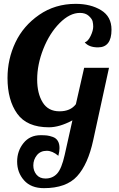

<svg xmlns="http://www.w3.org/2000/svg" viewBox="-20 -770 618 997"><path d="M417 -418H546L464 -42Q437 83 380.5 145Q324 207 208 207Q141 207 105 166.5Q69 126 69 69Q69 14 102 -27Q135 -68 191 -68Q211 -68 224 -66.5Q237 -65 254 -59Q271 -53 280 -38.5Q289 -24 289 -1Q289 16 283 39Q252 13 223 13Q190 13 171.5 36Q153 59 153 89Q153 117 169.5 137Q186 157 216 157Q253 157 276.5 131.5Q300 106 316 34L356 -145Q289 -109 234 -109Q120 -109 69.5 -179.5Q19 -250 19 -365Q19 -463 60 -549.5Q101 -636 183.5 -693Q266 -750 373 -750Q451 -750 505 -717Q559 -684 559 -616Q559 -524 489 -524Q442 -524 420 -550Q437 -555 450.5 -583Q464 -611 464 -632Q464 -645 461 -658.5Q458 -672 441 -687.5Q424 -703 395 -703Q342 -703 289.5 -650Q237 -597 205 -516Q173 -435 173 -357Q173 -285 201.5 -238.5Q230 -192 289 -192Q346 -192 374 -229Z"/></svg>

Font: Lobster 1.3
Style: Regular
Weight: 400
Designer: Pablo Impallari
Foundry: Pablo Impallari. www.impallari.com
Version: Version 1.003 2010